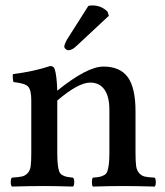

<svg xmlns="http://www.w3.org/2000/svg" viewBox="-20 -685 607 707"><path d="M479 -274.9V-122.1Q479 -89.8 481.4 -73Q483.9 -56.2 493.2 -46.6Q502.4 -37.1 513.7 -34.7Q524.9 -32.2 549.8 -30.8Q553.7 -26.4 553.7 -14.4Q553.7 -2.4 549.8 2Q479.5 0 431.2 0Q390.1 0 321.8 2Q318.4 -2.4 318.4 -14.4Q318.4 -26.4 321.8 -30.8Q338.9 -32.2 347.2 -33.9Q355.5 -35.6 364 -40.5Q372.6 -45.4 375.7 -55.4Q378.9 -65.4 380.9 -81.1Q382.8 -96.7 382.8 -122.1V-280.8Q382.8 -329.1 364.7 -355Q346.7 -380.9 312 -380.9Q268.6 -380.9 190.9 -314.9V-122.1Q190.9 -96.2 192.6 -80.8Q194.3 -65.4 197.3 -55.7Q200.2 -45.9 208.3 -41Q216.3 -36.1 224.1 -34.4Q231.9 -32.7 249 -30.8Q253.4 -26.4 253.4 -14.4Q253.4 -2.4 249 2Q180.7 0 143.1 0Q92.3 0 23.9 2Q19.5 -2.4 19.5 -14.4Q19.5 -26.4 23.9 -30.8Q49.8 -32.7 61 -35.2Q72.3 -37.6 81.5 -47.1Q90.8 -56.6 93 -73.2Q95.2 -89.8 95.2 -122.1V-315.9Q95.2 -354 83.5 -366.2Q71.8 -378.4 29.8 -382.8Q27.8 -387.7 27.1 -398.2Q26.4 -408.7 27.8 -412.1Q105 -421.9 165 -441.9Q176.8 -441.9 181.2 -431.2Q189 -408.2 190.9 -351.1Q300.8 -439.9 360.8 -439.9Q422.4 -439.9 450.7 -400.6Q479 -361.3 479 -274.9ZM305.2 -663.1Q311 -665 319.8 -665Q353 -665 376 -642.1L380.9 -627L264.2 -518.1Q246.1 -500 231.9 -500Q226.1 -500 221.4 -504.4Q216.8 -508.8 216.8 -513.2Q216.8 -521.5 227.1 -540Z"/></svg>

Font: Common Serif Medium
Style: Regular
Weight: 500
Designer: Philipp H. Poll, Khaled Hosny
Foundry: Stefan Peev, Context Ltd.
Version: Version 1.026